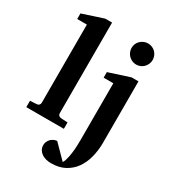

<svg xmlns="http://www.w3.org/2000/svg" viewBox="-226 -867 1109 1224"><g transform="rotate(30 328.5 -254.5)"><path d="M28.8 0V-46.9L78.1 -49.8Q87.9 -50.8 94 -57.1Q100.1 -63.5 100.1 -73.2V-648.9H28.8V-689.9L182.1 -740.2H232.9V-73.2Q232.9 -63.5 239 -57.1Q245.1 -50.8 254.9 -49.8L305.2 -46.9V0ZM565.9 -46.9Q565.9 7.8 552.7 59.1Q539.6 110.4 511.2 149.9Q483.9 187 442.4 209Q400.9 231 342.8 231Q322.8 231 304.7 226.1Q286.6 221.2 272.9 211.4Q259.3 201.7 251.2 187.5Q243.2 173.3 243.2 154.8Q243.2 141.6 248.3 129.9Q253.4 118.2 262.2 109.1Q271 100.1 282.7 94.5Q294.4 88.9 307.1 87.9L404.8 187Q410.6 177.7 415 164.8Q419.4 151.9 422.4 137.2Q425.3 122.6 427.2 107.2Q429.2 91.8 430.7 77.1Q433.1 43 433.1 4.9V-409.2H361.8V-450.2L515.1 -500H565.9ZM576.2 -663.1Q576.2 -647 570.1 -632.8Q564 -618.7 553.7 -607.9Q543.5 -597.2 529.3 -591.1Q515.1 -585 499 -585Q482.9 -585 468.8 -591.1Q454.6 -597.2 443.8 -607.9Q433.1 -618.7 427 -632.8Q420.9 -647 420.9 -663.1Q420.9 -679.2 427 -693.4Q433.1 -707.5 443.8 -717.8Q454.6 -728 468.8 -734.1Q482.9 -740.2 499 -740.2Q515.1 -740.2 529.3 -734.1Q543.5 -728 553.7 -717.8Q564 -707.5 570.1 -693.4Q576.2 -679.2 576.2 -663.1Z"/></g></svg>

Font: Charis SIL
Style: Bold
Weight: 700
Foundry: SIL International
Version: Version 4.112